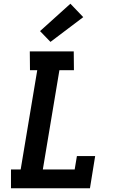

<svg xmlns="http://www.w3.org/2000/svg" viewBox="-20 -1011 640 1031"><path d="M463 0H39V-101H91L180 -634H141L140 -735H376L377 -634H299L210 -101H381L393 -173H491ZM251 -786 195 -844 358 -991 427 -919Z"/></svg>

Font: Iosevka HT Extended
Style: Bold Italic
Weight: 700
Width: 7
Italic angle: -9°
Monospace: yes
Designer: Belleve Invis
Foundry: Belleve Invis
Version: Version 32.3.0; ttfautohint (v1.8.4)